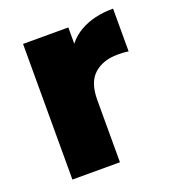

<svg xmlns="http://www.w3.org/2000/svg" viewBox="-107 -636 656 721"><g transform="rotate(-20 221.5 -275.5)"><path d="M61 0V-542H242V-384L215 -429Q239 -490 293 -520.5Q347 -551 424 -551V-380Q411 -382 401.5 -382.5Q392 -383 381 -383Q323 -383 287 -351.5Q251 -320 251 -249V0Z"/></g></svg>

Font: Montserrat Thin ExtraBold
Style: Regular
Weight: 800
Version: Version 9.000